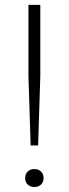

<svg xmlns="http://www.w3.org/2000/svg" viewBox="-20 -760 282 786"><path d="M105.5 -164.5 96.5 -448V-740H145V-448L136 -164.5ZM120.5 5.5Q104 5.5 93.5 -4.5Q83 -14.5 83 -31Q83 -47.5 93.5 -57.8Q104 -68 120.5 -68Q137.5 -68 148 -57.8Q158.5 -47.5 158.5 -31Q158.5 -14.5 148 -4.5Q137.5 5.5 120.5 5.5Z"/></svg>

Font: Encode Sans SemiExpanded SemiExpanded ExtraLight
Style: Regular
Weight: 200
Width: 6
Designer: Multiple Designers
Foundry: Impallari Type
Version: Version 3.000; ttfautohint (v1.8.3) -l 8 -r 50 -G 200 -x 14 